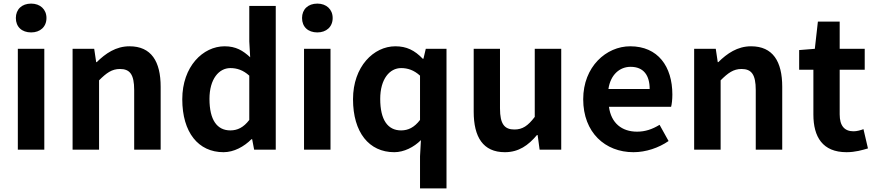

<svg xmlns="http://www.w3.org/2000/svg" viewBox="-20 -831 4857 1066"><path d="M79 0H226V-560H79ZM153 -651C203 -651 238 -682 238 -731C238 -779 203 -811 153 -811C101 -811 68 -779 68 -731C68 -682 101 -651 153 -651Z M383 0H530V-385C571 -426 601 -448 646 -448C701 -448 725 -418 725 -331V0H872V-349C872 -490 820 -574 699 -574C623 -574 566 -534 517 -486H514L503 -560H383Z M1221 14C1279 14 1335 -17 1376 -58H1380L1391 0H1511V-798H1364V-601L1369 -513C1329 -550 1290 -574 1227 -574C1107 -574 992 -462 992 -280C992 -96 1081 14 1221 14ZM1259 -107C1185 -107 1143 -165 1143 -282C1143 -393 1196 -453 1259 -453C1295 -453 1330 -442 1364 -411V-165C1332 -123 1298 -107 1259 -107Z M1668 0H1815V-560H1668ZM1742 -651C1792 -651 1827 -682 1827 -731C1827 -779 1792 -811 1742 -811C1690 -811 1657 -779 1657 -731C1657 -682 1690 -651 1742 -651Z M2312 215H2459V-560H2344L2331 -505H2327C2282 -552 2237 -574 2175 -574C2055 -574 1940 -462 1940 -280C1940 -96 2029 14 2169 14C2223 14 2278 -14 2317 -53L2312 37ZM2207 -107C2133 -107 2091 -165 2091 -282C2091 -393 2144 -453 2207 -453C2243 -453 2278 -442 2312 -411V-165C2280 -123 2246 -107 2207 -107Z M2783 14C2860 14 2913 -24 2961 -81H2965L2976 0H3096V-560H2949V-182C2911 -132 2881 -112 2836 -112C2781 -112 2756 -142 2756 -229V-560H2610V-211C2610 -70 2662 14 2783 14Z M3497 14C3566 14 3637 -10 3692 -48L3642 -138C3601 -113 3562 -100 3517 -100C3433 -100 3373 -147 3361 -238H3706C3710 -252 3713 -279 3713 -306C3713 -462 3633 -574 3479 -574C3346 -574 3218 -461 3218 -280C3218 -95 3340 14 3497 14ZM3358 -337C3370 -418 3422 -460 3481 -460C3554 -460 3587 -412 3587 -337Z M3834 0H3981V-385C4022 -426 4052 -448 4097 -448C4152 -448 4176 -418 4176 -331V0H4323V-349C4323 -490 4271 -574 4150 -574C4074 -574 4017 -534 3968 -486H3965L3954 -560H3834Z M4680 14C4729 14 4768 2 4799 -7L4774 -114C4759 -108 4737 -102 4719 -102C4669 -102 4642 -132 4642 -196V-444H4781V-560H4642V-711H4521L4504 -560L4417 -553V-444H4496V-195C4496 -71 4547 14 4680 14Z"/></svg>

Font: Noto Sans TC
Style: Bold
Weight: 700
Designer: Ryoko NISHIZUKA 西塚涼子 (kana, bopomofo & ideographs); Paul D. Hunt (Latin, Greek & Cyrillic); Sandoll Communications 산돌커뮤니
Foundry: Adobe
Version: Version 2.004;hotconv 1.0.118;makeotfexe 2.5.65603